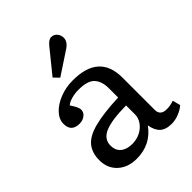

<svg xmlns="http://www.w3.org/2000/svg" viewBox="-222 -905 1042 1042"><g transform="rotate(-45 298.5 -384.0)"><path d="M215 14Q148 14 106.5 -24Q65 -62 65 -124Q65 -181 94 -216.5Q123 -252 191.5 -270Q260 -288 378 -293V-364Q378 -416 352 -445.5Q326 -475 255 -475Q227 -475 200.5 -467.5Q174 -460 162 -448Q177 -426 183.5 -411.5Q190 -397 190 -389Q190 -367 172 -353.5Q154 -340 130 -340Q67 -340 67 -401Q67 -436 95 -466Q123 -496 169.5 -514.5Q216 -533 270 -533Q471 -533 471 -353V-105Q471 -61 520 -61Q548 -61 575 -71L587 -26Q570 -10 541 2Q512 14 483 14Q438 14 415 -7.5Q392 -29 385 -72Q323 14 215 14ZM254 -60Q288 -60 316 -74Q344 -88 361 -112Q378 -136 378 -164V-232Q266 -231 215 -209Q164 -187 164 -137Q164 -100 188.5 -80Q213 -60 254 -60ZM232 -591 203 -621 310 -753Q333 -782 352 -782Q374 -782 386.5 -766Q399 -750 399 -731Q399 -701 364 -678Z"/></g></svg>

Font: Literata 7pt
Style: Regular
Weight: 400
Designer: Latin by Veronika Burian and Jose Scaglione. Greek by Irene Vlachou. Cyrillic by Vera Evstafieva.
Foundry: TypeTogether
Version: Version 3.002